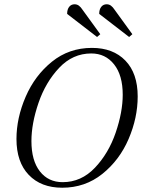

<svg xmlns="http://www.w3.org/2000/svg" viewBox="-20 -866 679 898"><path d="M410 -642Q509 -642 566.5 -582.5Q624 -523 624 -415Q624 -315 581.5 -216Q539 -117 458.5 -52.5Q378 12 271 12Q172 12 114.5 -48Q57 -108 57 -216Q57 -314 100 -413.5Q143 -513 223 -577.5Q303 -642 410 -642ZM127 -206Q127 -115 166.5 -64.5Q206 -14 273 -14Q360 -14 424 -81.5Q488 -149 521 -245.5Q554 -342 554 -423Q554 -514 513.5 -565Q473 -616 407 -616Q320 -616 256.5 -548.5Q193 -481 160 -384.5Q127 -288 127 -206ZM449 -706 434 -693 294 -801Q294 -822 303.5 -834Q313 -846 329 -846Q340 -846 349 -839.5Q358 -833 367 -819ZM599 -706 584 -693 444 -801Q444 -822 453.5 -834Q463 -846 479 -846Q490 -846 499 -839.5Q508 -833 517 -819Z"/></svg>

Font: Arapey
Style: Italic
Weight: 400
Italic angle: -12°
Designer: Eduardo Rodriguez Tunni
Foundry: Eduardo Rodriguez Tunni
Version: Version 3.000